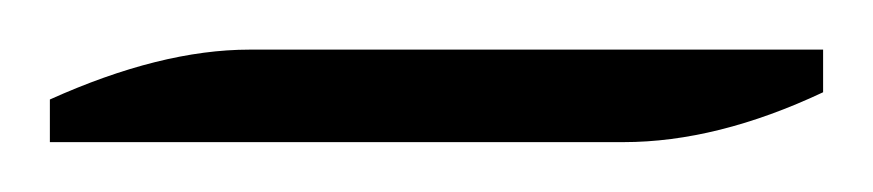

<svg xmlns="http://www.w3.org/2000/svg" viewBox="-20 -369 350 77"><path d="M230 -312H0V-329.1Q44.4 -349.1 80.1 -349.1H310.1V-332Q267.6 -312 230 -312Z"/></svg>

Font: Junge
Style: Regular
Weight: 400
Designer: Alexei Vanyashin
Foundry: Cyreal (www.cyreal.org)
Version: Version 1.002